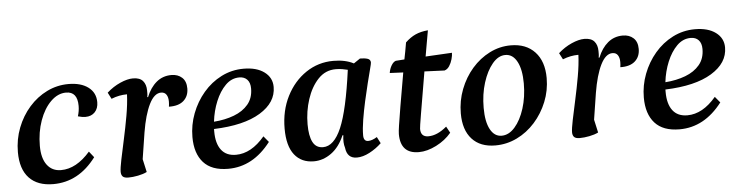

<svg xmlns="http://www.w3.org/2000/svg" viewBox="-40 -741 3553 925"><g transform="rotate(-5 1736.0 -278.5)"><path d="M186 12Q110 12 69.5 -31Q29 -74 29 -156Q29 -218 50.5 -273.5Q72 -329 109.5 -371.5Q147 -414 196 -438Q245 -462 300 -462Q360 -462 395.5 -435.5Q431 -409 431 -363Q431 -333 414 -315Q397 -297 368 -297Q353 -297 332 -303Q340 -328 340 -353Q340 -422 285 -422Q245 -422 211 -388.5Q177 -355 157 -299Q137 -243 137 -177Q137 -117 161.5 -84.5Q186 -52 229 -52Q303 -52 370 -129L393 -100Q309 12 186 12Z M549 12Q529 12 521.5 4Q514 -4 514 -19Q514 -36 522.5 -77.5Q531 -119 543 -173.5Q555 -228 565 -284.5Q575 -341 577 -388H574Q558 -388 539.5 -384.5Q521 -381 501 -373L485 -404Q515 -431 550 -446.5Q585 -462 612 -462Q645 -462 660 -444.5Q675 -427 675 -398Q675 -391 675 -383Q675 -375 673 -366H677Q695 -411 725.5 -436.5Q756 -462 798 -462Q829 -462 849 -444Q869 -426 869 -391Q869 -354 844.5 -332Q820 -310 773 -311Q775 -323 775 -336Q775 -357 766.5 -369.5Q758 -382 741 -382Q708 -382 683.5 -332.5Q659 -283 645 -198L625 -70L639 -7Q621 2 595.5 7Q570 12 549 12Z M1032 12Q952 12 912.5 -32Q873 -76 873 -155Q873 -214 894 -269Q915 -324 952 -367.5Q989 -411 1039 -436.5Q1089 -462 1147 -462Q1210 -462 1247 -434.5Q1284 -407 1284 -362Q1284 -287 1204.5 -238.5Q1125 -190 980 -185Q980 -179 980 -173Q980 -115 1004 -83.5Q1028 -52 1075 -52Q1149 -52 1214 -129L1238 -100Q1152 12 1032 12ZM1123 -422Q1085 -422 1056 -393Q1027 -364 1008 -318Q989 -272 983 -220Q1037 -224 1080.5 -240.5Q1124 -257 1149.5 -287.5Q1175 -318 1175 -364Q1175 -392 1161 -407Q1147 -422 1123 -422Z M1446 12Q1386 12 1352.5 -30.5Q1319 -73 1319 -157Q1319 -244 1354 -313Q1389 -382 1448.5 -422Q1508 -462 1581 -462Q1639 -462 1679 -441L1710 -462Q1732 -462 1746.5 -457.5Q1761 -453 1761 -438Q1761 -433 1754 -406.5Q1747 -380 1737 -340Q1727 -300 1717 -255Q1707 -210 1700 -167Q1693 -124 1693 -92Q1693 -63 1715 -63Q1734 -63 1758 -78L1774 -47Q1748 -22 1715.5 -5Q1683 12 1654 12Q1607 12 1601 -40Q1593 -65 1598 -101H1594Q1570 -45 1530.5 -16.5Q1491 12 1446 12ZM1431 -168Q1431 -112 1446.5 -82Q1462 -52 1496 -52Q1549 -52 1585 -136Q1621 -220 1647 -413Q1635 -416 1620.5 -418.5Q1606 -421 1589 -421Q1539 -421 1504 -384Q1469 -347 1450 -289Q1431 -231 1431 -168Z M1954 12Q1865 12 1865 -83Q1865 -95 1869.5 -125Q1874 -155 1884 -215Q1894 -275 1912 -377L1847 -380Q1850 -400 1859.5 -416Q1869 -432 1881 -436L1923 -439Q1927 -457 1930.5 -477.5Q1934 -498 1938 -520Q1962 -543 1987.5 -554.5Q2013 -566 2048 -569Q2042 -535 2036.5 -504Q2031 -473 2026 -444L2154 -451Q2154 -438 2149 -420Q2144 -402 2134.5 -387.5Q2125 -373 2111 -369L2014 -373Q1990 -232 1979.5 -169.5Q1969 -107 1969 -99Q1969 -60 2006 -60Q2049 -60 2095 -99L2112 -68Q2083 -33 2038.5 -10.5Q1994 12 1954 12Z M2324 12Q2251 12 2211 -32Q2171 -76 2171 -156Q2171 -217 2192.5 -272.5Q2214 -328 2251 -370.5Q2288 -413 2336.5 -437.5Q2385 -462 2439 -462Q2513 -462 2555.5 -416.5Q2598 -371 2598 -290Q2598 -230 2576 -175.5Q2554 -121 2516 -78.5Q2478 -36 2428.5 -12Q2379 12 2324 12ZM2358 -32Q2393 -32 2422 -65Q2451 -98 2468.5 -153Q2486 -208 2486 -274Q2486 -341 2465.5 -379.5Q2445 -418 2409 -418Q2375 -418 2346.5 -384Q2318 -350 2300.5 -294.5Q2283 -239 2283 -173Q2283 -106 2303 -69Q2323 -32 2358 -32Z M2732 12Q2712 12 2704.5 4Q2697 -4 2697 -19Q2697 -36 2705.5 -77.5Q2714 -119 2726 -173.5Q2738 -228 2748 -284.5Q2758 -341 2760 -388H2757Q2741 -388 2722.5 -384.5Q2704 -381 2684 -373L2668 -404Q2698 -431 2733 -446.5Q2768 -462 2795 -462Q2828 -462 2843 -444.5Q2858 -427 2858 -398Q2858 -391 2858 -383Q2858 -375 2856 -366H2860Q2878 -411 2908.5 -436.5Q2939 -462 2981 -462Q3012 -462 3032 -444Q3052 -426 3052 -391Q3052 -354 3027.5 -332Q3003 -310 2956 -311Q2958 -323 2958 -336Q2958 -357 2949.5 -369.5Q2941 -382 2924 -382Q2891 -382 2866.5 -332.5Q2842 -283 2828 -198L2808 -70L2822 -7Q2804 2 2778.5 7Q2753 12 2732 12Z M3215 12Q3135 12 3095.5 -32Q3056 -76 3056 -155Q3056 -214 3077 -269Q3098 -324 3135 -367.5Q3172 -411 3222 -436.5Q3272 -462 3330 -462Q3393 -462 3430 -434.5Q3467 -407 3467 -362Q3467 -287 3387.5 -238.5Q3308 -190 3163 -185Q3163 -179 3163 -173Q3163 -115 3187 -83.5Q3211 -52 3258 -52Q3332 -52 3397 -129L3421 -100Q3335 12 3215 12ZM3306 -422Q3268 -422 3239 -393Q3210 -364 3191 -318Q3172 -272 3166 -220Q3220 -224 3263.5 -240.5Q3307 -257 3332.5 -287.5Q3358 -318 3358 -364Q3358 -392 3344 -407Q3330 -422 3306 -422Z"/></g></svg>

Font: Petrona SemiBold
Style: Italic
Weight: 600
Italic angle: -9°
Designer: Ringo R. Seeber
Foundry: Ringo R. Seeber
Version: Version 2.001; ttfautohint (v1.8.3)